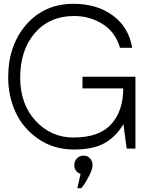

<svg xmlns="http://www.w3.org/2000/svg" viewBox="-20 -780 786 1008"><path d="M691 -377V-319V0H645L628 -128Q587 -60 527 -27.5Q467 5 368 5Q262 5 181.5 -50.5Q101 -106 62 -190.5Q23 -275 23 -373Q23 -543 118.5 -651.5Q214 -760 366 -760Q489 -760 572.5 -698.5Q656 -637 674 -529H610Q586 -612 518.5 -654Q451 -696 369 -696Q240 -696 163 -606.5Q86 -517 86 -373Q86 -233 167 -145.5Q248 -58 366 -58Q500 -58 563.5 -127.5Q627 -197 627 -316H413V-377ZM403 133Q370 121 370 86Q370 66 384 51.5Q398 37 419 37Q439 37 452.5 51.5Q466 66 466 86Q466 106 451 136.5Q436 167 422 188L407 208H386Z"/></svg>

Font: Oakes Grotesk Light
Style: Regular
Weight: 300
Designer: Samuel Oakes
Foundry: Samuel Oakes
Version: Version 1.000;PS 001.000;hotconv 1.0.88;makeotf.lib2.5.64775